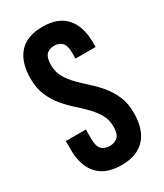

<svg xmlns="http://www.w3.org/2000/svg" viewBox="-181 -781 737 862"><g transform="rotate(-30 187.0 -350.0)"><path d="M26 -532Q26 -617 66.5 -662.5Q107 -708 188 -708Q269 -708 309.5 -662.5Q350 -617 350 -532V-510H246V-539Q246 -577 231.5 -592.5Q217 -608 191 -608Q165 -608 150.5 -592.5Q136 -577 136 -539Q136 -503 152 -475.5Q168 -448 192 -423.5Q216 -399 243.5 -374.5Q271 -350 295 -321Q319 -292 335 -255Q351 -218 351 -168Q351 -83 309.5 -37.5Q268 8 187 8Q106 8 64.5 -37.5Q23 -83 23 -168V-211H127V-161Q127 -123 142.5 -108Q158 -93 184 -93Q210 -93 225.5 -108Q241 -123 241 -161Q241 -197 225 -224.5Q209 -252 185 -276.5Q161 -301 133.5 -325.5Q106 -350 82 -379Q58 -408 42 -445Q26 -482 26 -532Z"/></g></svg>

Font: BebasNeueW03-Regular
Style: Regular
Weight: 400
Designer: Ryoichi Tsunekawa
Foundry: Ryoichi Tsunekawa
Version: Version 1.30